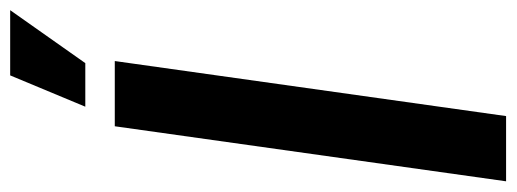

<svg xmlns="http://www.w3.org/2000/svg" viewBox="-337 -659 990 368"><g transform="rotate(-90 158.0 -475.0)"><path d="M-5.5 0 100 -750H225L119.5 0ZM137.5 -806.5 197.5 -950.5H322.5L221 -806.5Z"/></g></svg>

Font: Urbanist
Style: Bold Italic
Weight: 700
Italic angle: -8°
Designer: Corey Hu
Foundry: Corey Hu
Version: Version 1.330; ttfautohint (v1.8.4.7-5d5b)